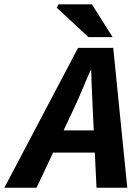

<svg xmlns="http://www.w3.org/2000/svg" viewBox="-82 -875 649 895"><path d="M-61.6 0 281.9 -651.8H445.8L511.3 0H367.9L350.9 -353.2Q349 -401.6 346.6 -448.8Q344.2 -496 343.4 -546.7H339.4Q318.2 -496.5 298.2 -449.3Q278.2 -402 255 -353.2L88.4 0ZM109.1 -163.8 133.6 -267.1H431.6L407.6 -163.8ZM330.6 -701.8 182.3 -839.2 190.9 -854.7H346.6L443 -701.8Z"/></svg>

Font: Source Sans 3 VF
Style: Italic
Weight: 200
Italic angle: -11°
Designer: Paul D. Hunt
Foundry: Adobe Systems Incorporated
Version: Version 3.042;hotconv 1.0.118;makeotfexe 2.5.65603